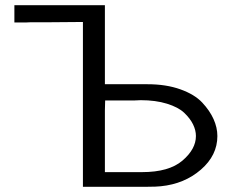

<svg xmlns="http://www.w3.org/2000/svg" viewBox="-20 -714 908 734"><path d="M35 -628V-694H381V-392H544Q615 -392 669.5 -372.5Q724 -353 753 -322Q782 -291 796.5 -258.5Q811 -226 811 -194Q811 -120 748 -65.5Q685 -11 595 -2Q578 0 545 0H297V-630L177 -629H99L77 -628ZM381 -56H523Q626 -56 677.5 -100Q729 -144 729 -194Q729 -216 718 -238.5Q707 -261 684.5 -282.5Q662 -304 618.5 -317.5Q575 -331 518 -331Q514 -331 506.5 -330.5Q499 -330 495 -330H382L381 -292Z"/></svg>

Font: CMU Sans Serif
Style: Medium
Weight: 500
Version: Version 0.7.0